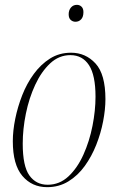

<svg xmlns="http://www.w3.org/2000/svg" viewBox="-20 -764 489 794"><path d="M175 10Q112 10 72.5 -36.5Q33 -83 33 -180Q33 -223 43 -272.5Q53 -322 72 -370.5Q91 -419 120 -458.5Q149 -498 187 -522Q225 -546 274 -546Q334 -546 375 -501.5Q416 -457 416 -354Q416 -312 406.5 -262.5Q397 -213 378 -165Q359 -117 330.5 -77.5Q302 -38 263 -14Q224 10 175 10ZM177 0Q226 0 263 -34.5Q300 -69 325 -124.5Q350 -180 362.5 -243.5Q375 -307 375 -364Q375 -453 348 -494.5Q321 -536 271 -536Q224 -536 187.5 -502Q151 -468 125.5 -413Q100 -358 87 -294Q74 -230 74 -170Q74 -77 101.5 -38.5Q129 0 177 0ZM292 -674Q281 -674 272.5 -681.5Q264 -689 264 -705Q264 -722 273.5 -733Q283 -744 298 -744Q309 -744 317 -736.5Q325 -729 325 -714Q325 -694 315.5 -684Q306 -674 292 -674Z"/></svg>

Font: Noto Serif Display Condensed ExtraLight
Style: Italic
Weight: 200
Width: 3
Italic angle: -12°
Designer: Monotype Design Team
Foundry: Monotype Imaging Inc.
Version: Version 2.009